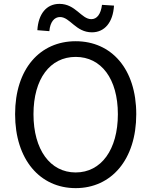

<svg xmlns="http://www.w3.org/2000/svg" viewBox="-20 -959 782 992"><path d="M371 13C555 13 684 -134 684 -369C684 -604 555 -746 371 -746C187 -746 58 -604 58 -369C58 -134 187 13 371 13ZM371 -68C239 -68 153 -186 153 -369C153 -552 239 -665 371 -665C503 -665 589 -552 589 -369C589 -186 503 -68 371 -68ZM455 -792C521 -792 564 -844 569 -930L507 -934C501 -886 481 -860 452 -860C400 -860 371 -939 287 -939C220 -939 178 -887 173 -803L235 -798C239 -846 261 -871 290 -871C342 -871 371 -792 455 -792Z"/></svg>

Font: Noto Sans Mono CJK HK
Style: Regular
Weight: 400
Designer: Ryoko NISHIZUKA 西塚涼子 (kana, bopomofo & ideographs); Paul D. Hunt (Latin, Greek & Cyrillic); Sandoll Communications 산돌커뮤니
Foundry: Adobe
Version: Version 2.004;hotconv 1.0.118;makeotfexe 2.5.65603